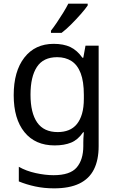

<svg xmlns="http://www.w3.org/2000/svg" viewBox="-20 -786 640 1051"><path d="M276 245Q221 245 172.5 234.5Q124 224 83 207V127Q123 150 175.5 161.5Q228 173 273 173Q364 173 400 130.5Q436 88 436 14V-5Q436 -17 436.5 -28Q437 -39 439 -62H435Q407 -21 369.5 -5.5Q332 10 279 10Q173 10 114 -62.5Q55 -135 55 -265Q55 -396 113.5 -471Q172 -546 274 -546Q328 -546 365 -528.5Q402 -511 431 -470H436L448 -536H520V14Q520 90 494 141.5Q468 193 414 219Q360 245 276 245ZM296 -63Q329 -63 355.5 -73.5Q382 -84 400.5 -106.5Q419 -129 429 -163.5Q439 -198 439 -246V-267Q439 -340 421.5 -385.5Q404 -431 371 -452Q338 -473 293 -473Q217 -473 182 -419.5Q147 -366 147 -268Q147 -168 183.5 -115.5Q220 -63 296 -63ZM259 -618Q274 -637 291.5 -663Q309 -689 326 -716.5Q343 -744 354 -766H460V-756Q448 -738 423 -709.5Q398 -681 369.5 -652.5Q341 -624 317 -606H259Z"/></svg>

Font: Noto Sans Mono
Style: Regular
Weight: 400
Designer: Monotype Design Team
Foundry: Monotype Imaging Inc.
Version: Version 2.014